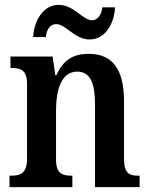

<svg xmlns="http://www.w3.org/2000/svg" viewBox="-20 -768 616 788"><path d="M348 -606C409 -606 449 -667 452 -738H400C397 -711 384 -685 357 -685C320 -685 283 -748 221 -748C159 -748 120 -686 116 -616H168C171 -643 183 -669 211 -669C250 -669 286 -606 348 -606ZM19 0H277V-47H273C235 -47 210 -56 210 -113V-315C210 -398 231 -474 297 -474C352 -474 370 -424 370 -338V0H553V-47H548C510 -47 489 -56 489 -118V-353C489 -488 438 -547 345 -547C279 -547 240 -522 211 -459H207L196 -536H23V-489H28C65 -489 91 -480 91 -423V-118C91 -56 64 -47 25 -47H19Z"/></svg>

Font: Noto Serif Bengali Condensed
Style: Regular
Weight: 400
Width: 3
Designer: Juan Bruce, Universal Thirst, Indian Type Foundry and the Monotype Design Team.
Foundry: Monotype Imaging Inc.
Version: Version 2.003